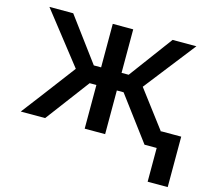

<svg xmlns="http://www.w3.org/2000/svg" viewBox="-103 -668 1056 966"><g transform="rotate(15 424.5 -185.0)"><path d="M36.1 0Q89.8 -69.3 248 -279.3Q195.3 -345.7 39.1 -545.9Q70.3 -545.9 163.1 -545.9Q205.1 -489.3 331.1 -319.3Q340.8 -319.3 369.1 -319.3Q369.1 -376 369.1 -545.9Q395.5 -545.9 475.6 -545.9Q475.6 -489.3 475.6 -319.3Q484.4 -319.3 512.7 -319.3Q554.7 -376 680.7 -545.9Q711.9 -545.9 804.7 -545.9Q752.9 -478.5 596.7 -279.3Q649.4 -209 807.6 0Q775.4 0 680.7 0Q638.7 -56.6 510.7 -227.5Q502 -227.5 475.6 -227.5Q475.6 -170.9 475.6 0Q449.2 0 369.1 0Q369.1 -56.6 369.1 -227.5Q360.4 -227.5 334 -227.5Q291 -170.9 163.1 0Q130.9 0 36.1 0ZM848.6 -86.9Q848.6 -21.5 848.6 175.8Q823.2 175.8 744.1 175.8Q744.1 110.4 744.1 -86.9Q770.5 -86.9 848.6 -86.9Z"/></g></svg>

Font: DeepSea
Style: Medium
Weight: 500
Designer: Stem
Version: Version 3.019;git-0a5106e0b